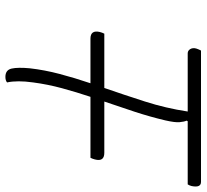

<svg xmlns="http://www.w3.org/2000/svg" viewBox="-46 -694 746 693"><g transform="rotate(90 326.5 -347.0)"><path d="M277 0Q270 6 257 6Q232 6 227 -16.5Q222 -39 226 -82Q232 -135 246.5 -190Q261 -245 280 -301H119Q87 -301 95 -335Q97 -343 101 -351H297Q322 -423 346 -498Q370 -573 382 -652H172Q162 -652 156.5 -661.5Q151 -671 155 -684Q157 -689 158.5 -693Q160 -697 162 -700H636Q658 -700 651 -666Q650 -662 648.5 -658.5Q647 -655 645 -652H417L415 -648Q419 -639 420.5 -622.5Q422 -606 414 -571Q401 -516 383 -461Q365 -406 346 -351H531Q564 -351 555 -317Q553 -309 549 -301H329Q312 -250 298 -198.5Q284 -147 277 -94Q269 -37 277 0Z"/></g></svg>

Font: Recursive Mn Csl St Lt
Style: Italic
Weight: 300
Italic angle: -15°
Monospace: yes
Version: Version 1.079;hotconv 1.0.112;makeotfexe 2.5.65598; ttfautoh